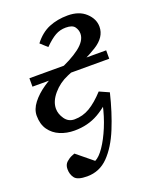

<svg xmlns="http://www.w3.org/2000/svg" viewBox="-136 -572 707 879"><g transform="rotate(-20 217.5 -132.5)"><path d="M152.8 12.2Q114.7 12.2 82.8 -1.2Q50.8 -14.6 31.5 -42Q12.2 -69.3 12.2 -110.8Q12.2 -142.1 35.4 -172.1Q58.6 -202.1 95.5 -227.3Q132.3 -252.4 172.9 -269Q245.6 -297.9 287.4 -329.8Q329.1 -361.8 329.1 -396Q329.1 -414.1 318.1 -429.4Q307.1 -444.8 274.9 -444.8Q246.6 -444.8 223.4 -431.6Q200.2 -418.5 169.9 -388.2L137.2 -418Q169.4 -460 210.4 -477.1Q251.5 -494.1 301.8 -494.1Q357.4 -494.1 389.6 -464.1Q421.9 -434.1 421.9 -396Q421.9 -345.2 365.7 -310.3Q309.6 -275.4 209 -234.9Q166 -216.8 136 -181.6Q106 -146.5 106 -110.8Q106 -85.4 123 -60.8Q140.1 -36.1 169.9 -36.1Q210 -36.1 244.4 -56.4Q278.8 -76.7 316.9 -118.2L363.8 -97.2Q321.3 -46.9 269.8 -17.3Q218.3 12.2 152.8 12.2ZM135.3 229Q88.9 229 75 211.2Q61 193.4 61 167Q61 145.5 74.7 133.3Q88.4 121.1 101.8 116Q115.2 110.8 115.2 110.8L193.4 174.8Q214.4 165 237.8 130.9Q261.2 96.7 281.7 47.4Q302.2 -2 314 -56.6L363.8 -97.2Q341.8 -6.3 311.5 67.6Q281.2 141.6 238.5 185.3Q195.8 229 135.3 229ZM39.6 -242.7V-283.7H413.6V-242.7Z"/></g></svg>

Font: Charis
Style: Italic
Weight: 400
Italic angle: -11°
Designer: Walt Agee, Miriam Martin, Annie Olsen, Victor Gaultney, Lorna Priest, Alan Ward, Bob Hallissy, Martin Hosken, Sharon Cor
Foundry: SIL Global
Version: Version 7.000